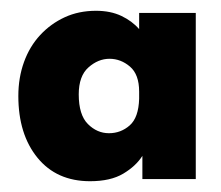

<svg xmlns="http://www.w3.org/2000/svg" viewBox="-20 -724 410 356"><path d="M147 -388Q85 -388 49.5 -431.5Q14 -475 14 -546Q14 -580 24.5 -609Q35 -638 54.5 -659Q74 -680 100 -692Q126 -704 158 -704Q185 -704 205 -694.5Q225 -685 238 -670V-700H343V-392H244V-435Q232 -416 208.5 -402Q185 -388 147 -388ZM182 -477Q204 -477 220.5 -491.5Q237 -506 238 -541V-554Q238 -586 221 -600.5Q204 -615 183 -615Q162 -615 144 -599Q126 -583 126 -549Q126 -511 143 -494Q160 -477 182 -477Z"/></svg>

Font: Tilda Sans Black
Style: Regular
Weight: 900
Designer: ParaType Ltd
Foundry: ParaType Ltd
Version: Version 1.009